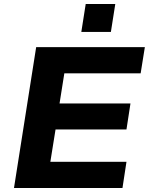

<svg xmlns="http://www.w3.org/2000/svg" viewBox="-20 -941 745 961"><path d="M50 0 161 -705H705L684 -574H302L278 -423H633L613 -293H258L232 -131H613L593 0ZM387 -781 409 -921H557L535 -781Z"/></svg>

Font: Nunito Sans 10pt SemiExpanded ExtraBold
Style: Italic
Weight: 800
Width: 6
Italic angle: -9°
Designer: Vernon Adams
Foundry: Vernon Adams
Version: Version 3.101;gftools[0.9.27]